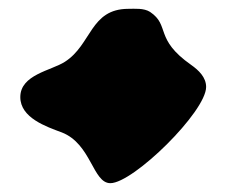

<svg xmlns="http://www.w3.org/2000/svg" viewBox="-20 -507 527 435"><path d="M26 -287C26 -240 85 -220 120 -207C187 -181 190 -92 230 -92C282 -92 447 -254 447 -310C447 -332 430 -348 413 -360C329 -419 366 -449 320 -480C306 -489 285 -487 271 -487C184 -487 188 -406 127 -367C96 -347 26 -338 26 -287Z"/></svg>

Font: Charger
Style: Overspray
Weight: 400
Designer: Jasper
Foundry: Cannot Into Space Fonts
Version: Version 0.980